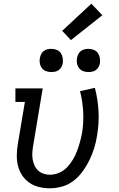

<svg xmlns="http://www.w3.org/2000/svg" viewBox="-20 -1006 640 1034"><path d="M248 8Q218 8 189.5 1Q161 -6 138 -22Q115 -38 99.5 -61.5Q84 -85 77 -112.5Q70 -140 70.5 -170Q71 -200 76 -230L114 -457H63V-530H210L158 -218Q155 -200 154 -182Q153 -164 156 -147Q159 -130 166 -114.5Q173 -99 185.5 -87.5Q198 -76 214.5 -70.5Q231 -65 249 -65Q274 -65 298.5 -75.5Q323 -86 341 -105Q359 -124 372.5 -146.5Q386 -169 395 -193Q404 -217 410.5 -241Q417 -265 422 -290Q431 -347 428 -403.5Q425 -460 411 -515L491 -533Q507 -471 510.5 -407.5Q514 -344 503 -278Q498 -244 488 -211Q478 -178 463 -146.5Q448 -115 427 -85.5Q406 -56 377.5 -33.5Q349 -11 315 -1.5Q281 8 248 8ZM456 -618Q441 -618 427.5 -623Q414 -628 405.5 -639.5Q397 -651 394.5 -665.5Q392 -680 395 -695Q397 -705 402 -715Q407 -725 416 -731.5Q425 -738 435.5 -740.5Q446 -743 456 -743Q471 -743 485 -737.5Q499 -732 507 -720.5Q515 -709 517.5 -694.5Q520 -680 518 -665Q516 -655 510.5 -645Q505 -635 496 -628.5Q487 -622 476.5 -620Q466 -618 456 -618ZM256 -618Q241 -618 227.5 -623Q214 -628 205.5 -639.5Q197 -651 194.5 -665.5Q192 -680 195 -695Q197 -705 202 -715Q207 -725 216 -731.5Q225 -738 235.5 -740.5Q246 -743 256 -743Q271 -743 285 -737.5Q299 -732 307 -720.5Q315 -709 317.5 -694.5Q320 -680 318 -665Q316 -655 310.5 -645Q305 -635 296 -628.5Q287 -622 276.5 -620Q266 -618 256 -618ZM362 -790 315 -840 472 -986 531 -924Z"/></svg>

Font: Iosevka Curly Slab ExObl
Style: Regular
Weight: 400
Width: 7
Italic angle: -9°
Monospace: yes
Designer: Belleve Invis
Foundry: Belleve Invis
Version: Version 11.1.0; ttfautohint (v1.8.3)